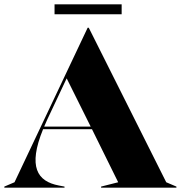

<svg xmlns="http://www.w3.org/2000/svg" viewBox="-35 -867 835 887"><path d="M-15 0H263V-5L237 -10C137 -29 93 -96 164 -270H390L511 -25L432 -5V0H780V-5L733 -25L375 -739H370L32 -25L-15 -5ZM169 -282C173 -292 178 -303 183 -314L273 -505L384 -282ZM217 -801H527V-847H217Z"/></svg>

Font: Nyght Serif Dark
Style: Regular
Weight: 800
Designer: Maksym Kobuzan
Version: Version 0.410;Glyphs 3.1.2 (3151)